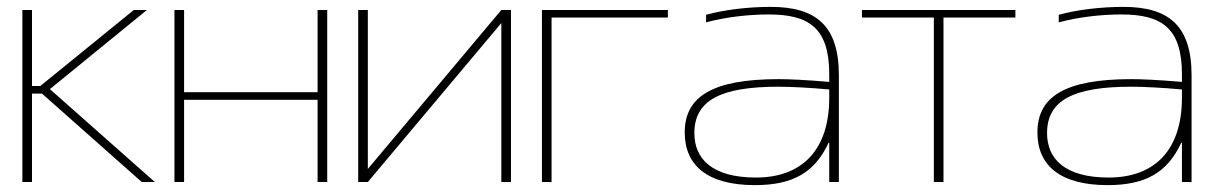

<svg xmlns="http://www.w3.org/2000/svg" viewBox="-20 -529 3523 558"><path d="M45 -500V0H73V-257H102L392 0H430L125 -270L407 -500H369L97 -279H73V-500Z M487 0H515V-239H903V0H931V-500H903V-261H515V-500H487Z M1021 0H1049L1437 -462V0H1465V-500H1437L1049 -38V-500H1021Z M1555 0H1583V-478H1921V-500H1555Z M2220 -509C2156 -509 2086 -501 2032 -486V-464C2091 -480 2158 -487 2214 -487C2332 -487 2390 -447 2390 -313V-291C2320 -297 2271 -299 2243 -299C2048 -299 1970 -247 1970 -144C1970 -49 2035 9 2174 9C2285 9 2348 -28 2388 -114H2390V0H2418V-310C2418 -454 2352 -509 2220 -509ZM1998 -142C1998 -238 2075 -277 2243 -277C2278 -277 2336 -274 2390 -269V-245C2390 -91 2309 -13 2177 -13C2049 -13 1998 -68 1998 -142Z M2694 0H2722V-478H2931V-500H2485V-478H2694Z M3245 -509C3181 -509 3111 -501 3057 -486V-464C3116 -480 3183 -487 3239 -487C3357 -487 3415 -447 3415 -313V-291C3345 -297 3296 -299 3268 -299C3073 -299 2995 -247 2995 -144C2995 -49 3060 9 3199 9C3310 9 3373 -28 3413 -114H3415V0H3443V-310C3443 -454 3377 -509 3245 -509ZM3023 -142C3023 -238 3100 -277 3268 -277C3303 -277 3361 -274 3415 -269V-245C3415 -91 3334 -13 3202 -13C3074 -13 3023 -68 3023 -142Z"/></svg>

Font: LT Wave Thin
Style: Regular
Weight: 100
Designer: Daniel Lyons
Version: Version 2.5 (Glyphs App)